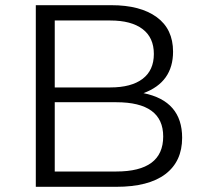

<svg xmlns="http://www.w3.org/2000/svg" viewBox="-20 -720 789 740"><path d="M533 -361Q682 -331 682 -189Q682 -98 617.5 -49Q553 0 428 0H118V-700H409Q521 -700 584 -654Q647 -608 647 -521Q647 -403 533 -361ZM191 -641V-383H405Q486 -383 529.5 -416Q573 -449 573 -512Q573 -575 529.5 -608Q486 -641 405 -641ZM428 -59Q609 -59 609 -194Q609 -326 428 -326H191V-59Z"/></svg>

Font: mBank
Style: Regular
Weight: 400
Designer: Julieta Ulanovsky
Foundry: Julieta Ulanovsky
Version: Version 7.200;PS 007.200;hotconv 1.0.88;makeotf.lib2.5.64775